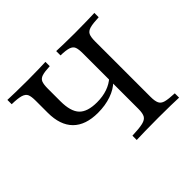

<svg xmlns="http://www.w3.org/2000/svg" viewBox="-136 -743 915 915"><g transform="rotate(-45 321.5 -285.5)"><path d="M310.5 0V-29Q358.9 -30.6 382.3 -36.3Q405.6 -41.9 413.3 -56Q421 -70.2 421 -99.2V-472.6Q421 -501.6 415.7 -515.3Q410.5 -529 392.7 -535.1Q375 -541.1 338.7 -541.9V-571Q357.3 -570.2 389.5 -569.4Q421.8 -568.5 461.3 -568.5Q506.5 -568.5 541.1 -569.4Q575.8 -570.2 596 -571V-541.9Q554.8 -540.3 535.1 -534.7Q515.3 -529 508.9 -515.3Q502.4 -501.6 502.4 -472.6V-98.4Q502.4 -70.2 509.3 -55.6Q516.1 -41.1 535.9 -35.9Q555.6 -30.6 596 -29V0Q575.8 -0.8 541.5 -1.6Q507.3 -2.4 458.9 -2.4Q407.3 -2.4 369.4 -1.6Q331.5 -0.8 310.5 0ZM271.8 -221.8Q188.7 -221.8 145.6 -264.9Q102.4 -308.1 102.4 -391.9V-472.6Q102.4 -501.6 96.4 -515.3Q90.3 -529 70.6 -535.1Q50.8 -541.1 9.7 -541.9V-571Q29.8 -570.2 64.1 -569.4Q98.4 -568.5 143.5 -568.5Q183.1 -568.5 215.3 -569.4Q247.6 -570.2 266.1 -571V-541.9Q229.8 -540.3 212.5 -534.7Q195.2 -529 189.5 -514.9Q183.9 -500.8 183.9 -472.6V-387.9Q183.9 -319.4 211.7 -289.9Q239.5 -260.5 304 -260.5Q342.7 -260.5 374.2 -271.4Q405.6 -282.3 428.2 -303.2V-275.8Q402.4 -250 361.7 -235.9Q321 -221.8 271.8 -221.8Z"/></g></svg>

Font: Playfair
Style: Regular
Weight: 400
Designer: Claus Eggers Sørensen
Foundry: Claus Eggers Sørensen
Version: Version 2.001;gftools[0.9.30]